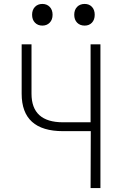

<svg xmlns="http://www.w3.org/2000/svg" viewBox="-20 -955 640 975"><path d="M440 0 441 -289H300Q90 -289 90 -479V-730H140V-479Q140 -334 300 -334H440V-730H490V0ZM410 -825Q386 -825 371.5 -840Q357 -855 357 -880Q357 -905 371.5 -920Q386 -935 410 -935Q433 -935 447 -920Q461 -905 461 -880Q461 -855 447 -840Q433 -825 410 -825ZM195 -825Q172 -825 157.5 -840Q143 -855 143 -880Q143 -905 157.5 -920Q172 -935 195 -935Q218 -935 232.5 -920Q247 -905 247 -880Q247 -855 232.5 -840Q218 -825 195 -825Z"/></svg>

Font: JetBrains Mono NL Thin
Style: Regular
Weight: 100
Monospace: yes
Designer: Philipp Nurullin, Konstantin Bulenkov
Foundry: JetBrains
Version: Version 2.305; ttfautohint (v1.8.4.7-5d5b)